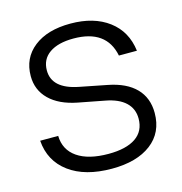

<svg xmlns="http://www.w3.org/2000/svg" viewBox="-104 -780 840 884"><g transform="rotate(-15 316.5 -337.5)"><path d="M322.5 10Q195 10 119.2 -45.8Q43.3 -101.7 35.8 -200H121.7Q123.3 -133.3 176.2 -96.7Q229.2 -60 325 -60Q409.2 -60 454.6 -90.8Q500 -121.7 500 -181.7Q500 -228.3 467.9 -258.8Q435.8 -289.2 373.3 -300.8L247.5 -325Q162.5 -341.7 116.7 -386.7Q70.8 -431.7 70.8 -498.3Q70.8 -584.2 135 -634.6Q199.2 -685 309.2 -685Q420.8 -685 491.3 -632.1Q561.7 -579.2 573.3 -485H487.5Q461.7 -615 305 -615Q231.7 -615 190.4 -586.2Q149.2 -557.5 149.2 -504.2Q149.2 -417.5 272.5 -393.3L403.3 -367.5Q489.2 -350.8 533.8 -305Q578.3 -259.2 578.3 -187.5Q578.3 -94.2 510 -42.1Q441.7 10 322.5 10Z"/></g></svg>

Font: Funnel Display Light
Style: Regular
Weight: 300
Designer: NORD ID, Kristian Moeller
Foundry: Dicotype
Version: Version 1.000